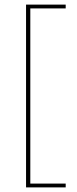

<svg xmlns="http://www.w3.org/2000/svg" viewBox="-20 -695 335 833"><path d="M93 118V-675H265V-658.5H111.5V101.5H265V118Z"/></svg>

Font: Anek Bangla Thin
Style: Regular
Weight: 250
Designer: Sulekha Rajkumar (Bangla), Yesha Goshar (Latin)
Foundry: Ek Type
Version: Version 1.003